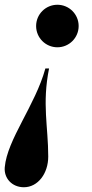

<svg xmlns="http://www.w3.org/2000/svg" viewBox="-49 -550 388 808"><path d="M282 -440.5C282 -490 242 -530 192.5 -530C143 -530 103 -490 103 -440.5C103 -391 143 -351 192.5 -351C242 -351 282 -391 282 -440.5ZM-29 154C-33 200 1.5 238 51.5 238C110.5 238 154 180 154 109C154 -17 127.5 -112 157.5 -262H142C99.5 -107 -19 37 -29 154Z"/></svg>

Font: Bodoni* 11pt
Style: Bold Italic
Weight: 700
Italic angle: -13°
Version: Version 2.3